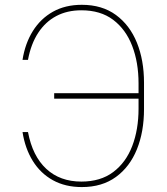

<svg xmlns="http://www.w3.org/2000/svg" viewBox="-20 -757 683 787"><path d="M558.6 -375V-352.5H202.1V-375ZM72.3 -215.8H94.7Q113.3 -117.2 169.7 -64.9Q226.1 -12.7 313.5 -12.7Q392.1 -12.7 444.1 -51.8Q496.1 -90.8 522 -158.4Q547.9 -226.1 547.9 -311.5V-415Q547.9 -501.5 521.7 -569.1Q495.6 -636.7 443.8 -675.8Q392.1 -714.8 313.5 -714.8Q255.4 -714.8 210.7 -691.2Q166 -667.5 136.5 -622.3Q106.9 -577.1 94.7 -511.7H72.3Q83 -579.1 114.7 -629.9Q146.5 -680.7 197 -709Q247.6 -737.3 315.4 -737.3Q398.4 -737.3 455.3 -695.6Q512.2 -653.8 541.3 -581.8Q570.3 -509.8 570.3 -418V-309.6Q570.3 -217.3 541.3 -145.3Q512.2 -73.2 455.3 -31.7Q398.4 9.8 315.4 9.8Q247.6 9.8 196.8 -18.3Q146 -46.4 114.5 -97.2Q83 -147.9 72.3 -215.8Z"/></svg>

Font: Inter Tight Thin
Style: Regular
Weight: 250
Designer: Rasmus Andersson
Foundry: rsms
Version: Version 3.004